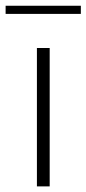

<svg xmlns="http://www.w3.org/2000/svg" viewBox="-50 -664 308 684"><path d="M127 0H81.5V-493H127ZM238 -614.5H-30V-643.5H238Z"/></svg>

Font: Acari Sans Neue Light
Style: Regular
Weight: 300
Designer: Alfredo Marco Pradil (font), Cristiano Sobral (main changes)
Foundry: Hanken Design Co. (font), Cristiano Sobral (main changes)
Version: Version 2.459;March 19, 2022;FontCreator 14.0.0.2808 64-bit;